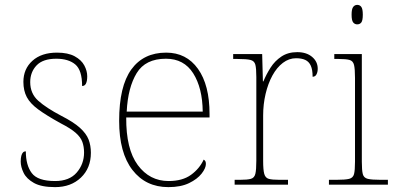

<svg xmlns="http://www.w3.org/2000/svg" viewBox="-20 -758 1619 788"><path d="M206 10Q150 10 119.5 -7Q89 -24 77 -48.5Q65 -73 65 -95Q65 -109 67.5 -118.5Q70 -128 74.5 -132.5Q79 -137 86 -137Q86 -80 110.5 -47.5Q135 -15 206 -15Q265 -15 295 -50Q325 -85 325 -132Q325 -156 318 -175.5Q311 -195 290.5 -213Q270 -231 229 -252Q171 -284 137.5 -308.5Q104 -333 90 -359.5Q76 -386 76 -422Q76 -475 113 -508.5Q150 -542 214 -542Q259 -542 286.5 -527Q314 -512 326 -489.5Q338 -467 338 -445Q338 -426 333 -415.5Q328 -405 317 -405Q317 -470 289 -493.5Q261 -517 211 -517Q156 -517 130 -489.5Q104 -462 104 -421Q104 -374 137 -344.5Q170 -315 231 -283Q282 -257 308 -233.5Q334 -210 343.5 -185.5Q353 -161 353 -131Q353 -68 312 -29Q271 10 206 10Z M671 10Q578 10 523.5 -60.5Q469 -131 469 -262Q469 -404 519 -473Q569 -542 662 -542Q745 -542 792.5 -475.5Q840 -409 840 -290V-276H498Q497 -146 545.5 -80.5Q594 -15 672 -15Q729 -15 764 -40.5Q799 -66 816 -103Q821 -100 823 -96Q825 -92 825 -85Q825 -68 807.5 -45.5Q790 -23 756 -6.5Q722 10 671 10ZM812 -300Q811 -397 773 -457Q735 -517 661 -517Q577 -517 541 -458Q505 -399 500 -300Z M943 0V-20H965Q995 -20 1009.5 -24Q1024 -28 1028 -44.5Q1032 -61 1032 -98V-442Q1032 -477 1028 -492.5Q1024 -508 1008 -512Q992 -516 955 -516H937V-536H1056L1059 -424H1061Q1073 -453 1090.5 -480.5Q1108 -508 1135 -526Q1162 -544 1200 -544Q1238 -544 1261 -524.5Q1284 -505 1284 -476Q1284 -463 1279 -453Q1274 -443 1263 -443Q1263 -472 1255.5 -488.5Q1248 -505 1233 -512Q1218 -519 1195 -519Q1166 -519 1141 -500Q1116 -481 1098 -448Q1080 -415 1070 -372.5Q1060 -330 1060 -284V-98Q1060 -61 1064.5 -44.5Q1069 -28 1083 -24Q1097 -20 1127 -20H1162V0Z M1330 0V-20H1360Q1397 -20 1413 -24Q1429 -28 1433 -43.5Q1437 -59 1437 -94V-438Q1437 -475 1433 -491.5Q1429 -508 1414.5 -512Q1400 -516 1370 -516H1352V-536H1465V-94Q1465 -59 1469 -43.5Q1473 -28 1489.5 -24Q1506 -20 1542 -20H1572V0ZM1446 -658Q1436 -658 1429.5 -666Q1423 -674 1423 -698Q1423 -721 1429.5 -729.5Q1436 -738 1446 -738Q1457 -738 1463 -729.5Q1469 -721 1469 -698Q1469 -674 1463 -666Q1457 -658 1446 -658Z"/></svg>

Font: Noto Serif Ethiopic Thin
Style: Regular
Weight: 250
Version: Version 2.102